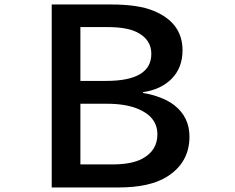

<svg xmlns="http://www.w3.org/2000/svg" viewBox="-20 -805 1040 850"><path d="M209 -785.2H470.7Q593.3 -785.2 660.6 -756.8Q788.1 -704.1 788.1 -582.5Q788.1 -504.9 739.3 -455.6Q691.4 -408.2 612.8 -397V-393.6Q700.7 -378.4 752 -338.9Q818.8 -286.6 818.8 -200.2Q818.8 -84.5 718.3 -22Q642.1 24.9 504.9 24.9H209ZM335.9 -685.1V-446.8H449.7Q649.9 -446.8 649.9 -566.4Q649.9 -631.3 585 -663.1Q540 -685.1 456.1 -685.1ZM335.9 -345.7V-77.1H477.1Q562.5 -77.1 609.4 -102.1Q676.8 -138.2 676.8 -210Q676.8 -288.6 587.9 -324.2Q533.7 -345.7 453.1 -345.7Z"/></svg>

Font: BIZ UDGothic
Style: Bold
Weight: 700
Monospace: yes
Designer: TypeBank Co., Ltd.
Foundry: Morisawa Inc.
Version: Version 1.05